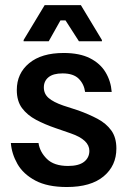

<svg xmlns="http://www.w3.org/2000/svg" viewBox="-20 -720 502 752"><path d="M241.7 12.5Q165.8 12.5 118.3 -12.9Q70.8 -38.3 48.3 -77.9Q25.8 -117.5 22.5 -160H130.8Q135.8 -125 163.8 -97.5Q191.7 -70 246.7 -70Q288.3 -70 309.2 -86.2Q330 -102.5 330 -129.2Q330 -172.5 257.5 -197.5L197.5 -218.3Q155.8 -232.5 121.2 -250.8Q86.7 -269.2 66.2 -296.7Q45.8 -324.2 45.8 -367.5Q45.8 -432.5 94.2 -472.5Q142.5 -512.5 229.2 -512.5Q291.7 -512.5 332.1 -492.1Q372.5 -471.7 393.3 -437.1Q414.2 -402.5 417.5 -360H313.3Q309.2 -390.8 288.3 -411.7Q267.5 -432.5 225 -432.5Q188.3 -432.5 170 -417.5Q151.7 -402.5 151.7 -377.5Q151.7 -352.5 170.4 -336.2Q189.2 -320 227.5 -306.7L286.7 -287.5Q328.3 -272.5 362.1 -254.6Q395.8 -236.7 415.8 -209.2Q435.8 -181.7 435.8 -138.3Q435.8 -70.8 385.8 -29.2Q335.8 12.5 241.7 12.5ZM72.5 -558.3V-563.3L155 -700H296.7L379.2 -563.3V-558.3H289.2L236.7 -640H216.7L170.8 -558.3Z"/></svg>

Font: Familjen Grotesk GF Medium
Style: Regular
Weight: 500
Designer: Anders Wikstroem, Jonas Baeckman, Matilda Gysing, Kristian Moeller
Foundry: Familjen STHLM AB
Version: Version 2.000; Beta; Release 4; Build 6